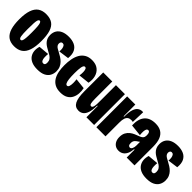

<svg xmlns="http://www.w3.org/2000/svg" viewBox="166 -1427 2326 2326"><g transform="rotate(45 1328.5 -264.0)"><path d="M200 12Q133 12 92 -20Q51 -52 32.5 -113Q14 -174 14 -262Q14 -360 35 -421.5Q56 -483 98 -511.5Q140 -540 202 -540Q270 -540 311.5 -511.5Q353 -483 372 -423Q391 -363 391 -266Q391 -169 370 -107.5Q349 -46 307 -17Q265 12 200 12ZM202 -99Q215 -99 222 -114Q229 -129 232 -163Q235 -197 235 -254Q235 -319 232 -357Q229 -395 222 -411.5Q215 -428 202 -428Q189 -428 182 -411.5Q175 -395 172.5 -356.5Q170 -318 170 -252Q170 -167 176.5 -133Q183 -99 202 -99Z M598 12Q538 12 498.5 -5.5Q459 -23 438.5 -53.5Q418 -84 414.5 -122Q411 -160 424 -202L559 -214Q556 -184 557 -155.5Q558 -127 567.5 -109Q577 -91 598 -91Q612 -91 619.5 -101Q627 -111 627 -133Q627 -162 614 -181Q601 -200 579.5 -214Q558 -228 532 -241Q512 -252 491 -264.5Q470 -277 452.5 -294.5Q435 -312 424 -336.5Q413 -361 413 -395Q413 -440 433.5 -472.5Q454 -505 493.5 -522.5Q533 -540 591 -540Q647 -540 688.5 -521Q730 -502 751 -460.5Q772 -419 765 -350L633 -332Q636 -361 632 -383.5Q628 -406 618 -419Q608 -432 591 -432Q576 -432 568.5 -421.5Q561 -411 561 -395Q561 -377 571 -364Q581 -351 598 -341Q615 -331 636 -320Q661 -307 686.5 -291Q712 -275 733 -253.5Q754 -232 766.5 -203.5Q779 -175 779 -137Q779 -96 760.5 -62Q742 -28 702.5 -8Q663 12 598 12Z M991 12Q934 12 896 -9Q858 -30 835.5 -67Q813 -104 803.5 -153Q794 -202 794 -258Q794 -314 803.5 -364.5Q813 -415 835 -454Q857 -493 895 -516Q933 -539 989 -539Q1055 -539 1095 -507.5Q1135 -476 1149 -425Q1163 -374 1151 -314L1011 -299Q1016 -334 1015 -361.5Q1014 -389 1007 -405Q1000 -421 985 -421Q974 -421 967 -410.5Q960 -400 956 -380.5Q952 -361 950.5 -334.5Q949 -308 949 -276Q949 -216 953.5 -178Q958 -140 967.5 -122Q977 -104 991 -104Q1009 -104 1016 -126.5Q1023 -149 1023 -181Q1023 -213 1019 -241L1156 -226Q1165 -184 1162 -142Q1159 -100 1141 -65Q1123 -30 1086.5 -9Q1050 12 991 12Z M1304 12Q1244 12 1216.5 -40Q1189 -92 1189 -204V-528H1344V-238Q1344 -183 1350 -158.5Q1356 -134 1374 -134Q1386 -134 1392.5 -144Q1399 -154 1402.5 -172Q1406 -190 1406.5 -216.5Q1407 -243 1407 -276V-528H1561V-243V0H1429V-193H1421Q1421 -114 1405.5 -69.5Q1390 -25 1363.5 -6.5Q1337 12 1304 12Z M1599 0V-297V-528H1739V-327H1747Q1747 -408 1762 -452Q1777 -496 1802.5 -513Q1828 -530 1858 -530Q1862 -530 1865 -530Q1868 -530 1872 -529L1866 -357Q1860 -359 1852.5 -360Q1845 -361 1837 -361Q1810 -361 1792 -348.5Q1774 -336 1765 -309Q1756 -282 1756 -236V0Z M1989 12Q1957 12 1932.5 -3Q1908 -18 1894 -46Q1880 -74 1880 -113Q1880 -158 1896 -188Q1912 -218 1937 -237.5Q1962 -257 1989.5 -268.5Q2017 -280 2039 -288Q2064 -297 2077.5 -307Q2091 -317 2096 -330.5Q2101 -344 2101 -364Q2101 -392 2093 -406Q2085 -420 2070 -420Q2056 -420 2048 -407.5Q2040 -395 2038 -369.5Q2036 -344 2040 -305L1890 -321Q1887 -374 1898 -415Q1909 -456 1932.5 -484Q1956 -512 1992 -526Q2028 -540 2076 -540Q2134 -540 2173.5 -516.5Q2213 -493 2233 -444.5Q2253 -396 2253 -319V-192Q2253 -160 2253 -128Q2253 -96 2253 -64Q2253 -32 2253 0H2119Q2119 -34 2119 -67.5Q2119 -101 2119 -135H2111Q2107 -87 2091 -54Q2075 -21 2049 -4.5Q2023 12 1989 12ZM2059 -112Q2069 -112 2076.5 -118Q2084 -124 2089 -135Q2094 -146 2096.5 -159Q2099 -172 2099 -185V-256L2120 -272Q2112 -260 2102 -251.5Q2092 -243 2081.5 -236.5Q2071 -230 2061.5 -223Q2052 -216 2045 -208Q2038 -200 2033.5 -188Q2029 -176 2029 -159Q2029 -132 2038.5 -122Q2048 -112 2059 -112Z M2468 12Q2408 12 2368.5 -5.5Q2329 -23 2308.5 -53.5Q2288 -84 2284.5 -122Q2281 -160 2294 -202L2429 -214Q2426 -184 2427 -155.5Q2428 -127 2437.5 -109Q2447 -91 2468 -91Q2482 -91 2489.5 -101Q2497 -111 2497 -133Q2497 -162 2484 -181Q2471 -200 2449.5 -214Q2428 -228 2402 -241Q2382 -252 2361 -264.5Q2340 -277 2322.5 -294.5Q2305 -312 2294 -336.5Q2283 -361 2283 -395Q2283 -440 2303.5 -472.5Q2324 -505 2363.5 -522.5Q2403 -540 2461 -540Q2517 -540 2558.5 -521Q2600 -502 2621 -460.5Q2642 -419 2635 -350L2503 -332Q2506 -361 2502 -383.5Q2498 -406 2488 -419Q2478 -432 2461 -432Q2446 -432 2438.5 -421.5Q2431 -411 2431 -395Q2431 -377 2441 -364Q2451 -351 2468 -341Q2485 -331 2506 -320Q2531 -307 2556.5 -291Q2582 -275 2603 -253.5Q2624 -232 2636.5 -203.5Q2649 -175 2649 -137Q2649 -96 2630.5 -62Q2612 -28 2572.5 -8Q2533 12 2468 12Z"/></g></svg>

Font: Bricolage Grotesque 96pt ExtraBold Condensed
Style: Regular
Weight: 800
Width: 3
Version: Version 1.001;gftools[0.9.33.dev8+g029e19f]